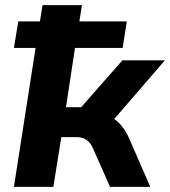

<svg xmlns="http://www.w3.org/2000/svg" viewBox="-20 -725 660 745"><path d="M34 0 118 -539H34L51 -642H135L145 -705H298L288 -642H472L456 -539H271L236 -309H295L455 -491H620L404 -241L373 -282Q399 -279 418.5 -266.5Q438 -254 454 -234Q470 -214 482 -186L563 0H407L344 -142Q336 -162 326 -173Q316 -184 303.5 -188.5Q291 -193 273 -193H218L187 0Z"/></svg>

Font: Nunito Sans 11pt ExtraBold
Style: Italic
Weight: 800
Italic angle: -9°
Version: Version 3.101;gftools[0.9.27]